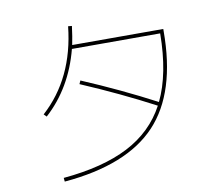

<svg xmlns="http://www.w3.org/2000/svg" viewBox="-85 -885 1170 1009"><g transform="rotate(-10 500.0 -380.5)"><path d="M133 -347Q311 -508 340 -781L360 -779Q353 -723 344 -680H830V-670Q830 -341 674 -175Q518 -9 181 20L179 0Q391 -19 527 -89Q663 -159 732 -288Q550 -384 346 -471L354 -489Q557 -403 741 -306Q808 -444 810 -660H339Q287 -460 147 -333Z"/></g></svg>

Font: M PLUS 1p Thin
Style: Regular
Weight: 250
Version: Version 1.062